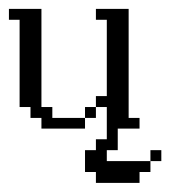

<svg xmlns="http://www.w3.org/2000/svg" viewBox="-20 -288 406 430"><path d="M316.9 72.8V48.3H341.3V72.8ZM170.4 -23.9V-48.3H194.8V-23.9ZM72.8 0V-23.9H48.3V-48.3H23.9V-243.7H0V-268.1H72.8V-48.3H97.2V-23.9H170.4V0ZM194.8 121.6V97.2H170.4V48.3H194.8V23.9H219.2V-48.3H194.8V-72.8H219.2V-243.7H194.8V-268.1H268.1V-23.9H292.5V0H243.7V48.3H219.2V72.8H316.9V97.2H292.5V121.6Z"/></svg>

Font: FS Mondwest Regular
Style: Regular
Weight: 400
Designer: NZWStudios2024
Foundry: https://fontstruct.com
Version: Version 1.0